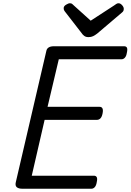

<svg xmlns="http://www.w3.org/2000/svg" viewBox="-20 -1159 802 1179"><path d="M118 0Q94 0 83 -9.5Q72 -19 77 -40L265 -848Q268 -861 279.5 -868Q291 -875 311 -875H742Q755 -875 759.5 -866Q764 -857 759 -835Q756 -815 747 -805Q738 -795 726 -795H341L272 -503H592Q604 -503 609 -493.5Q614 -484 610 -463Q606 -442 597 -432.5Q588 -423 575 -423H254L175 -80H557Q569 -80 574 -71Q579 -62 574 -40Q571 -20 562 -10Q553 0 541 0ZM708 -1139Q719 -1139 729.5 -1127.5Q740 -1116 740 -1105Q740 -1097 737.5 -1092Q735 -1087 730 -1083L577 -953Q564 -943 552 -937Q540 -931 523 -931Q508 -931 498 -938Q488 -945 481 -956L378 -1089Q373 -1096 372 -1100.5Q371 -1105 371 -1109Q371 -1121 385.5 -1130Q400 -1139 409 -1139Q419 -1139 423.5 -1134.5Q428 -1130 435 -1124L537 -1032L680 -1125Q687 -1129 693 -1134Q699 -1139 708 -1139Z"/></svg>

Font: Playwrite AT
Style: Italic
Weight: 400
Italic angle: -13.0072°
Designer: Veronika Burian, José Scaglione
Foundry: TypeTogether
Version: Version 1.002